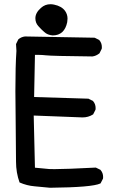

<svg xmlns="http://www.w3.org/2000/svg" viewBox="-20 -864 540 901"><path d="M52.2 -436Q52.2 -555.7 57.1 -625L55.2 -657.2L65.9 -679.2Q79.6 -690.9 97.2 -692.9H97.7L424.3 -687L445.8 -676.3L446.3 -675.3Q458 -662.1 458 -642.6Q458 -639.6 457.5 -635.3L446.8 -613.8Q430.7 -601.1 413.6 -599.1H413.1Q221.2 -601.1 194.3 -604.5Q177.2 -606.4 164.6 -606.4Q151.9 -606.4 144 -606.4L140.1 -408.7L395 -400.9L416.5 -390.1L417 -389.2Q428.7 -376 428.7 -356.4Q428.7 -353.5 428.2 -349.1L417 -327.1L416 -326.7Q394.5 -313 367.2 -313Q364.7 -313 138.2 -321.8L144 -77.1Q176.8 -73.7 210.9 -70.8Q219.2 -70.3 235.4 -70.3Q288.6 -70.3 429.7 -77.6L451.7 -66.9L452.1 -65.9Q463.9 -52.7 463.9 -33.2Q463.9 -30.3 463.4 -25.9L452.1 -3.9L450.7 -2.9Q412.6 15.1 214.8 17.1H214.4Q179.2 13.2 142.6 10.3Q106 7.3 71.8 -7.8Q55.2 -53.7 55.2 -105.5Q55.2 -157.2 53.7 -275.4Q52.2 -393.6 52.2 -436ZM146 -778.3Q146 -804.2 172.4 -827.1Q191.4 -844.2 216.8 -844.2Q225.1 -844.2 233.9 -842.3Q269.5 -835 285.6 -812.5Q296.9 -796.4 296.9 -776.4Q296.9 -768.6 295.4 -759.8Q289.1 -729.5 272.5 -713.9Q254.9 -697.8 227.5 -697.8Q227.5 -697.8 227.1 -697.8Q202.6 -699.7 187.5 -713.9Q172.9 -726.6 159.7 -741.7Q146 -756.8 146 -778.3Z"/></svg>

Font: Bakudai
Style: Medium
Weight: 500
Version: Version 1.48